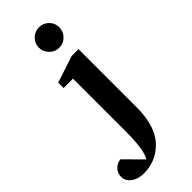

<svg xmlns="http://www.w3.org/2000/svg" viewBox="-393 -772 1030 1030"><g transform="rotate(-45 121.5 -257.5)"><path d="M243 -657Q243 -625 220.5 -602Q198 -579 166 -579Q134 -579 111 -602Q88 -625 88 -657Q88 -689 111 -711.5Q134 -734 166 -734Q198 -734 220.5 -711.5Q243 -689 243 -657ZM233 -59Q233 92 157 162Q95 219 10 219Q-32 219 -61 198.5Q-90 178 -90 143Q-90 117 -71 97.5Q-52 78 -26 76L72 175Q100 130 100 -7V-410H29V-451L182 -501H233Z"/></g></svg>

Font: Apparatus SIL
Style: Bold
Weight: 700
Version: Version 1.0